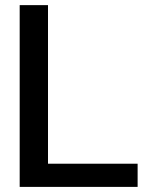

<svg xmlns="http://www.w3.org/2000/svg" viewBox="-20 -732 576 752"><path d="M519 0H57.1V-711.9H168V-90.8H519Z"/></svg>

Font: Creato Display Medium
Style: Regular
Weight: 500
Version: Version 1.000